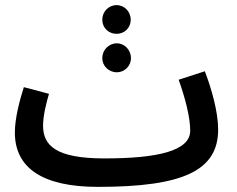

<svg xmlns="http://www.w3.org/2000/svg" viewBox="-20 -708 923 749"><path d="M435 -576C466 -576 490 -600 490 -631C490 -662 466 -688 435 -688C403 -688 379 -662 379 -631C379 -600 403 -576 435 -576ZM436 -426C466 -426 491 -451 491 -481C491 -513 466 -539 436 -539C404 -539 379 -513 379 -481C379 -451 404 -426 436 -426ZM362 21C696 21 831 -43 831 -203C831 -271 805 -363 779 -430L677 -397C703 -324 722 -250 722 -198C722 -119 594 -90 387 -90C197 -90 148 -141 148 -218C148 -257 161 -308 171 -342L73 -368C57 -318 38 -247 38 -191C38 -52 147 21 362 21Z"/></svg>

Font: Noto Sans Arabic UI Cn SmBd
Style: Regular
Weight: 600
Width: 3
Designer: Monotype Design Team, Nadine Chahine and Nizar Qandah
Foundry: Monotype Imaging Inc.
Version: Version 2.010